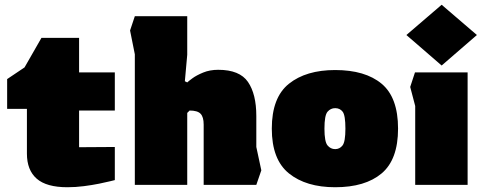

<svg xmlns="http://www.w3.org/2000/svg" viewBox="-20 -776 2022 806"><path d="M263 10Q175 10 134 -26Q93 -62 93 -131V-319H10V-444L83 -493L154 -617H312V-472H462V-312H312V-158L462 -159V-20Q462 -20 444 -15.5Q426 -11 396.5 -5Q367 1 332 5.5Q297 10 263 10Z M546 0V-548L526 -648L546 -708H766V-546L756 -435L766 -430Q771 -435 788 -447.5Q805 -460 833 -471.5Q861 -483 896 -483Q986 -483 1021 -432Q1056 -381 1056 -289V-159L1077 -61L1056 0H835V-253Q835 -285 822 -298.5Q809 -312 776 -312L766 -302V0Z M1387 10Q1265 10 1193 -48Q1121 -106 1121 -236Q1121 -367 1193 -424.5Q1265 -482 1387 -482Q1513 -482 1582 -424.5Q1651 -367 1651 -236Q1651 -106 1582 -48Q1513 10 1387 10ZM1387 -150Q1406 -150 1418 -165.5Q1430 -181 1430 -236Q1430 -292 1418.5 -307Q1407 -322 1387 -322Q1368 -322 1355 -307Q1342 -292 1342 -236Q1342 -181 1355 -165.5Q1368 -150 1387 -150Z M1834 -501 1686 -629 1834 -756 1982 -629ZM1723 0V-331L1702 -411L1722 -472H1943V0Z"/></svg>

Font: Rowdies
Style: Bold
Weight: 700
Designer: Jaikishan Patel
Version: Version 1.000; ttfautohint (v1.8.3)